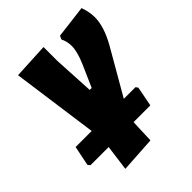

<svg xmlns="http://www.w3.org/2000/svg" viewBox="-216 -589 896 896"><g transform="rotate(-45 232.0 -141.5)"><path d="M391 -40 399 -29 380 69H270L269 76L265 185L88 196L105 69H-15L-24 58L-4 -40H102L43 -467L220 -476V-385L231 -182H244L292 -291Q317 -349 317 -386Q317 -416 304 -442L312 -459L474 -479Q488 -440 488 -405Q488 -342 441 -260L314 -40Z"/></g></svg>

Font: Alegreya Sans Black
Style: Italic
Weight: 900
Italic angle: -7°
Designer: Juan Pablo del Peral
Foundry: Huerta Tipografica
Version: Version 2.007